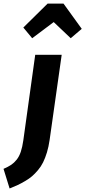

<svg xmlns="http://www.w3.org/2000/svg" viewBox="-117 -839 480 1080"><path d="M64 -624 14.2 -684.1 150.9 -818.8H240.2L342.8 -676.8L280.8 -624L185.1 -714.8ZM-63 221.2 -97.2 110.8Q-71.3 99.6 -54.4 88.4Q-37.6 77.1 -23.2 59.1Q-8.8 41 0 14.6Q8.8 -11.7 14.2 -49.8L81.1 -530.8H230L162.1 -51.8Q156.7 -13.7 147 18.3Q137.2 50.3 125.5 74Q113.8 97.7 96.7 117.9Q79.6 138.2 63.5 152.1Q47.4 166 24.4 179.4Q1.5 192.9 -17.3 201.7Q-36.1 210.4 -63 221.2Z"/></svg>

Font: Fira Sans Compressed
Style: Bold Italic
Weight: 700
Width: 3
Italic angle: -8°
Designer: Carrois Corporate & Edenspiekermann AG
Foundry: Carrois Corporate GbR & Edenspiekermann AG
Version: Version 4.203;PS 004.203;hotconv 1.0.88;makeotf.lib2.5.64775